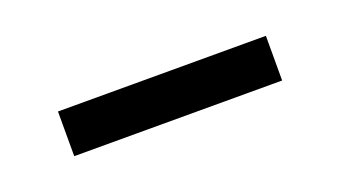

<svg xmlns="http://www.w3.org/2000/svg" viewBox="-25 -375 372 210"><g transform="rotate(-20 161.0 -270.0)"><path d="M40 -244H282V-296H40Z"/></g></svg>

Font: Noto Sans Lao Looped UI Light
Style: Regular
Weight: 300
Designer: Mark Frömberg, Ben Mitchell
Foundry: The Fontpad Ltd
Version: Version 1.001